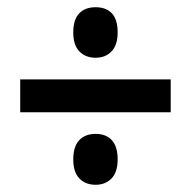

<svg xmlns="http://www.w3.org/2000/svg" viewBox="-20 -609 530 532"><path d="M245 -449Q217 -449 200 -466.5Q183 -484 183 -519Q183 -555 199.5 -572Q216 -589 245 -589Q274 -589 290 -572Q306 -555 306 -519Q306 -484 289 -466.5Q272 -449 245 -449ZM36 -298V-389H453V-298ZM245 -97Q217 -97 200 -114.5Q183 -132 183 -167Q183 -203 199.5 -220.5Q216 -238 245 -238Q274 -238 290 -220.5Q306 -203 306 -167Q306 -132 289 -114.5Q272 -97 245 -97Z"/></svg>

Font: Noto Sans Kannada Condensed SemiBold
Style: Regular
Weight: 600
Width: 3
Designer: Jelle Bosma - Monotype Design Team
Foundry: Monotype Imaging Inc.
Version: Version 2.005; ttfautohint (v1.8.4.7-5d5b)